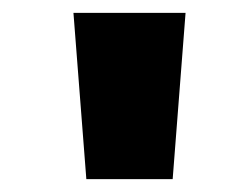

<svg xmlns="http://www.w3.org/2000/svg" viewBox="-20 -749 388 298"><path d="M114 -471H248L268 -729H94Z"/></svg>

Font: Noto Sans Bengali Black
Style: Regular
Weight: 900
Designer: Jelle Bosma - Monotype Design Team
Foundry: Monotype Imaging Inc.
Version: Version 2.003